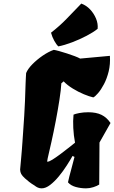

<svg xmlns="http://www.w3.org/2000/svg" viewBox="-20 -1032 631 1062"><path d="M210.4 9.8Q198.7 9.8 189 5.4Q179.2 1 170.4 -6.3Q155.3 -15.1 141.4 -25.9Q127.4 -36.6 118.2 -45.4Q103 -59.1 97.4 -69.6Q91.8 -80.1 91.3 -93.8Q95.2 -136.7 97.4 -161.9Q99.6 -187 101.1 -205.3Q102.5 -223.6 104 -244.9Q105.5 -266.1 107.9 -301.3Q111.8 -352.5 114 -391.8Q116.2 -431.2 118.2 -472.7Q120.1 -514.2 121.6 -571.8Q122.1 -582 123 -602.3Q124 -622.6 124.5 -627.9Q133.8 -650.9 158.9 -676.5Q184.1 -702.1 215.8 -723.9Q247.6 -745.6 277.3 -756.3Q287.6 -754.9 307.6 -749.3Q327.6 -743.7 350.6 -736.3Q373.5 -729 393.3 -721.4Q413.1 -713.9 423.3 -708L587.9 -723.1Q590.8 -676.8 581.1 -637Q571.3 -597.2 555.2 -566.7Q539.1 -536.1 522.7 -517.1Q506.3 -498 496.1 -493.2Q474.6 -498 443.8 -510.7Q413.1 -523.4 382.8 -542Q352.5 -560.5 332 -582L319.3 -571.3Q317.4 -535.6 308.8 -480.2Q300.3 -424.8 288.6 -363.8Q276.9 -302.7 264.6 -247.6Q252.4 -192.4 243.7 -156.2L240.7 -138.2L242.2 -137.7Q251 -137.2 269.8 -148.9Q288.6 -160.6 312 -178Q335.4 -195.3 357.7 -213.1Q379.9 -231 395 -242.7Q387.2 -284.2 385.3 -324.2Q383.3 -364.3 386.7 -397.9Q396 -402.3 418.7 -406.7Q441.4 -411.1 468.3 -411.1Q512.2 -411.1 541.5 -396.7Q570.8 -382.3 591.3 -351.6L530.3 -243.7L528.8 -11.2Q517.1 -3.4 496.6 3.2Q476.1 9.8 456.1 9.8Q426.8 9.8 399.2 2.2Q371.6 -5.4 356 -23.4Q362.8 -55.2 372.1 -87.9Q381.3 -120.6 392.1 -164.1L381.3 -169.4Q368.7 -147 349.1 -116.5Q329.6 -85.9 305.9 -57.1Q282.2 -28.3 257.6 -9.3Q232.9 9.8 210.4 9.8ZM302.7 -775.4Q292 -785.2 280.3 -806.2Q268.6 -827.1 262.2 -851.1Q312 -890.1 347.9 -927.5Q383.8 -964.8 429.7 -1012.2Q457 -1002.4 478.3 -980Q499.5 -957.5 511.2 -929.2Q522.9 -900.9 520 -872.6Q497.1 -854 459 -834Q420.9 -814 379.2 -798.1Q337.4 -782.2 302.7 -775.4Z"/></svg>

Font: Fruktur
Style: Italic
Weight: 400
Italic angle: -8°
Designer: Viktoriya Grabowska, Eben Sorkin
Foundry: Viktoriya Grabowska
Version: Version 1.008; ttfautohint (v1.8.4.7-5d5b)